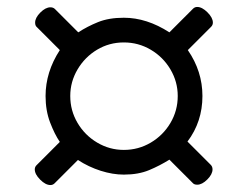

<svg xmlns="http://www.w3.org/2000/svg" viewBox="-20 -620 712 552"><path d="M547 -600Q561 -600 576.5 -584.5Q592 -569 592 -555Q592 -548 587 -543L520 -476Q562 -415 562 -344Q562 -270 519 -213L586 -146Q591 -141 591 -133Q591 -119 576 -104Q561 -89 547 -89Q538 -89 534 -94L467 -161Q440 -144 409 -131Q378 -118 336 -118Q304 -118 269.5 -129Q235 -140 204 -160L137 -93Q132 -88 125 -88Q111 -88 95.5 -103.5Q80 -119 80 -133Q80 -140 85 -145L152 -212Q137 -234 124 -268Q111 -302 111 -344Q111 -413 152 -476L86 -542Q81 -546 81 -555Q81 -569 96 -584Q111 -599 125 -599Q133 -599 138 -594L205 -527Q231 -544 262 -556.5Q293 -569 336 -569Q402 -569 467 -527L535 -595Q540 -600 547 -600ZM182 -344Q182 -302 203 -266.5Q224 -231 259.5 -210Q295 -189 336 -189Q378 -189 413.5 -210Q449 -231 470 -266.5Q491 -302 491 -344Q491 -385 470 -420.5Q449 -456 413.5 -477Q378 -498 336 -498Q294 -498 259 -477Q224 -456 203 -420.5Q182 -385 182 -344Z"/></svg>

Font: Marmelad for Arash.Academy
Style: Regular
Weight: 400
Designer: Manvel Shmavonyan
Foundry: Cyreal
Version: Version 1.110;Glyphs 3.2 (3202)